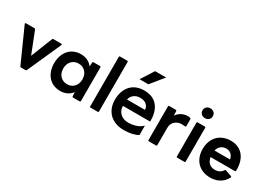

<svg xmlns="http://www.w3.org/2000/svg" viewBox="-17 -1704 3617 2641"><g transform="rotate(30 1791.5 -383.0)"><path d="M279 37H351C358 37 364 33 367 26L606 -508C611 -517 606 -524 596 -524H470C462 -524 457 -521 454 -513L319 -172L185 -513C182 -521 177 -524 169 -524H35C27 -524 22 -520 22 -515C22 -513 23 -510 24 -508L263 26C266 33 272 37 279 37Z M906 48C984 48 1049 15 1089 -40L1093 23C1093 33 1099 37 1108 37H1209C1218 37 1224 32 1224 23V-510C1224 -519 1218 -524 1209 -524H1108C1099 -524 1093 -520 1093 -510L1089 -447C1049 -502 984 -535 906 -535C746 -535 644 -416 644 -243C644 -71 746 48 906 48ZM789 -243C789 -340 851 -407 941 -407C1031 -407 1093 -340 1093 -243C1093 -147 1031 -80 941 -80C851 -80 789 -147 789 -243Z M1385 37H1497C1506 37 1511 32 1511 23V-761C1511 -770 1506 -775 1497 -775H1385C1376 -775 1371 -770 1371 -761V23C1371 32 1376 37 1385 37Z M2155 26V-124C2109 -71 2017 -43 1933 -43C1818 -43 1758 -123 1758 -200V-207H2190V-220C2190 -392 2113 -538 1909 -538C1708 -538 1619 -393 1619 -227C1619 -54 1728 76 1932 76C2022 76 2105 58 2155 26ZM1772 -639H1912L2077 -842H1902ZM2048 -311H1763C1770 -362 1819 -423 1909 -423C2008 -423 2044 -367 2048 -311Z M2311 37H2423C2432 37 2437 32 2437 23V-253C2437 -342 2509 -394 2585 -394C2608 -394 2625 -390 2640 -390C2647 -390 2652 -393 2652 -402V-513C2652 -521 2649 -526 2640 -528C2629 -530 2618 -532 2602 -532C2535 -532 2469 -500 2431 -440L2428 -510C2428 -520 2421 -524 2413 -524H2311C2302 -524 2297 -519 2297 -510V23C2297 32 2302 37 2311 37Z M2818 -624C2865 -624 2900 -655 2900 -702C2900 -748 2865 -780 2818 -780C2771 -780 2736 -748 2736 -702C2736 -655 2771 -624 2818 -624ZM2748 -510V23C2748 32 2753 37 2762 37H2874C2883 37 2888 32 2888 23V-510C2888 -519 2883 -524 2874 -524H2762C2753 -524 2748 -519 2748 -510Z M3287 48C3391 48 3484 3 3534 -95C3538 -104 3535 -110 3526 -114L3430 -147C3422 -149 3416 -148 3411 -141C3385 -98 3345 -77 3288 -77C3213 -77 3166 -123 3153 -200H3537C3546 -200 3551 -205 3552 -214C3558 -407 3459 -535 3287 -535C3110 -535 3003 -414 3003 -243C3003 -73 3110 48 3287 48ZM3402 -305H3155C3172 -372 3220 -410 3286 -410C3346 -410 3389 -371 3402 -305Z"/></g></svg>

Font: LINE Seed JP App_OTF Bold
Style: Regular
Weight: 700
Designer: LINE & Fontrix & Fontworks
Version: Version 1.009